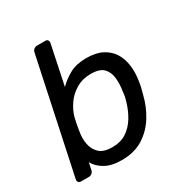

<svg xmlns="http://www.w3.org/2000/svg" viewBox="-167 -838 930 976"><g transform="rotate(-30 297.5 -350.0)"><path d="M270 10Q210 10 172.5 -11.5Q135 -33 118 -65L109 -23Q107 -13 99 -6.5Q91 0 81 0H35Q25 0 20 -6.5Q15 -13 17 -23L158 -687Q160 -697 168 -703.5Q176 -710 186 -710H235Q245 -710 249.5 -703.5Q254 -697 252 -687L204 -457Q235 -488 274 -509Q313 -530 371 -530Q427 -530 464 -510.5Q501 -491 521 -458.5Q541 -426 546.5 -383.5Q552 -341 544 -294Q542 -278 538 -260Q534 -242 529 -226Q514 -163 481 -109.5Q448 -56 396 -23Q344 10 270 10ZM260 -71Q310 -71 344 -93.5Q378 -116 400.5 -153Q423 -190 435 -231Q440 -246 443 -260Q446 -274 447 -289Q454 -331 450 -367.5Q446 -404 424 -426.5Q402 -449 350 -449Q302 -449 264.5 -427Q227 -405 203.5 -371Q180 -337 170 -302Q166 -286 161.5 -263.5Q157 -241 155 -225Q148 -188 154.5 -152.5Q161 -117 185.5 -94Q210 -71 260 -71Z"/></g></svg>

Font: Rubik
Style: Italic
Weight: 400
Italic angle: -12°
Designer: Hubert and Fischer
Foundry: Hubert and Fischer
Version: Version 2.300;gftools[0.9.30]